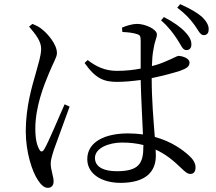

<svg xmlns="http://www.w3.org/2000/svg" viewBox="-20 -853 1040 924"><path d="M832 -665C851 -637 858 -613 875 -612C888 -611 900 -618 901 -636C902 -656 894 -675 871 -699C849 -723 816 -746 769 -771L755 -755C793 -722 814 -692 832 -665ZM915 -734C934 -709 942 -685 959 -684C973 -683 984 -692 984 -709C986 -728 976 -748 952 -772C927 -793 896 -811 847 -833L833 -816C874 -785 895 -761 915 -734ZM120 -725C155 -684 179 -652 178 -616C177 -583 165 -548 152 -500C135 -440 104 -340 104 -221C104 -120 135 -27 162 13C176 35 192 51 210 51C228 51 238 39 238 20C238 -4 224 -35 224 -66C224 -82 230 -103 240 -134C253 -171 296 -287 315 -340L291 -351C268 -301 213 -167 192 -133C183 -120 175 -122 169 -134C158 -154 150 -182 150 -234C150 -339 191 -442 215 -499C239 -558 254 -577 254 -598C254 -641 207 -692 187 -708C169 -724 159 -728 136 -738ZM670 -155V-150C670 -69 651 -29 542 -29C482 -29 437 -48 437 -93C437 -141 505 -167 567 -167C605 -167 639 -163 670 -155ZM569 -699C596 -698 620 -695 639 -689C653 -685 657 -680 657 -657V-523C622 -516 583 -512 542 -512C485 -512 442 -533 402 -564L387 -550C441 -473 482 -459 544 -459C581 -459 619 -463 657 -468C659 -382 665 -277 668 -206C646 -209 622 -211 596 -211C488 -211 400 -172 400 -87C400 -15 471 27 560 27C683 27 730 -28 730 -104L729 -133C776 -112 814 -81 850 -46C869 -28 881 -16 896 -16C913 -16 921 -28 921 -48C921 -67 910 -86 890 -104C859 -132 806 -172 725 -194C719 -271 710 -373 710 -477C768 -489 818 -503 846 -512C879 -524 892 -533 892 -552C892 -572 860 -583 840 -584C831 -584 818 -574 776 -557C761 -550 739 -542 711 -535C712 -567 714 -595 719 -618C726 -662 735 -668 735 -688C735 -711 682 -738 639 -738C618 -738 587 -729 567 -720Z"/></svg>

Font: Source Han Serif KR
Style: Regular
Weight: 400
Designer: Ryoko NISHIZUKA 西塚涼子 (kana & ideographs); Frank Grießhammer (Latin, Greek & Cyrillic); Wenlong ZHANG 张文龙 (bopomofo); San
Foundry: Adobe
Version: Version 2.001;hotconv 1.1.0;makeotfexe 2.6.0